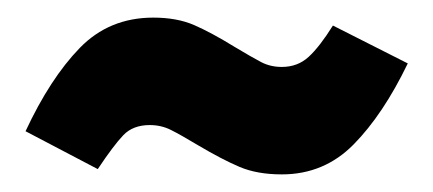

<svg xmlns="http://www.w3.org/2000/svg" viewBox="-20 -431 492 218"><path d="M205 -266Q185 -278 174 -283.5Q163 -289 150 -289Q131 -289 120 -277.5Q109 -266 91 -239L9 -282Q37 -342 70.5 -376.5Q104 -411 154 -411Q181 -411 200.5 -402.5Q220 -394 246 -378Q266 -366 276.5 -360.5Q287 -355 300 -355Q318 -355 330.5 -366.5Q343 -378 358 -402L443 -359Q415 -301 381.5 -267Q348 -233 300 -233Q272 -233 252 -241.5Q232 -250 205 -266Z"/></svg>

Font: Fira Sans Extra Condensed ExtraBold
Style: Regular
Weight: 800
Width: 1
Designer: Carrois Corporate & Edenspiekermann AG
Foundry: Carrois Corporate GbR & Edenspiekermann AG
Version: Version 4.203